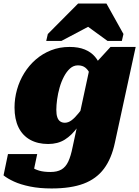

<svg xmlns="http://www.w3.org/2000/svg" viewBox="-55 -818 786 1084"><path d="M355 12 450 -429 457 -431 569 -553H711L594 -14Q575 77 532 134.5Q489 192 417 219Q345 246 236 246Q168 246 114.5 235Q61 224 24 207Q-13 190 -35 172L-10 52H155L127 185Q113 183 105 172Q97 161 94.5 147.5Q92 134 94 122Q96 110 102 104Q111 115 126 126.5Q141 138 166.5 145.5Q192 153 230 153Q268 153 292 139Q316 125 330.5 94Q345 63 355 12ZM528 -358 469 -348Q463 -377 453.5 -399.5Q444 -422 427.5 -435.5Q411 -449 385 -449Q360 -449 340.5 -431.5Q321 -414 306 -385.5Q291 -357 281.5 -323.5Q272 -290 267.5 -257Q263 -224 263 -198Q263 -172 268.5 -156Q274 -140 285 -132.5Q296 -125 311 -125Q330 -125 348.5 -138.5Q367 -152 389.5 -180Q412 -208 443 -252L457 -216Q418 -148 384 -101Q350 -54 310.5 -29.5Q271 -5 217 -5Q158 -5 115 -29Q72 -53 49.5 -99Q27 -145 27 -211Q27 -262 41 -312Q55 -362 82 -405.5Q109 -449 147 -482Q185 -515 233 -534Q281 -553 338 -553Q388 -553 423.5 -538.5Q459 -524 481.5 -497.5Q504 -471 515 -435.5Q526 -400 528 -358ZM546 -798H386L215 -626L206 -587H292L498 -696H402L552 -587H633L642 -626Z"/></svg>

Font: Roboto Serif Black
Style: Italic
Weight: 900
Italic angle: -10°
Version: Version 1.008